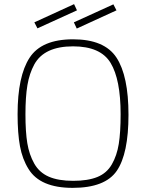

<svg xmlns="http://www.w3.org/2000/svg" viewBox="-20 -899 706 928"><path d="M563 -347Q563 -515 514.5 -595Q466 -675 333 -675Q194 -675 146 -588Q122 -544 112.5 -487.5Q103 -431 103 -346.5Q103 -262 112 -207Q121 -152 145.5 -108.5Q170 -65 216 -45Q262 -25 333.5 -25Q405 -25 450.5 -43.5Q496 -62 520.5 -104.5Q545 -147 554 -203Q563 -259 563 -347ZM118 -82Q88 -130 76.5 -192.5Q65 -255 65 -347Q65 -531 123 -620Q181 -709 333 -709Q485 -709 543 -620.5Q601 -532 601 -344Q601 -156 544.5 -73.5Q488 9 331 9Q174 9 118 -82ZM337 -791 528 -878 543 -849 351 -761ZM146 -791 338 -879 352 -849 161 -762Z"/></svg>

Font: Titillium Web ExtraLight
Style: Regular
Weight: 275
Version: Version 1.002;PS 57.000;hotconv 1.0.70;makeotf.lib2.5.55311